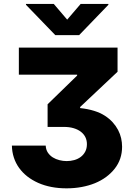

<svg xmlns="http://www.w3.org/2000/svg" viewBox="-20 -795 705 1006"><path d="M219.5 -32Q220.5 -10.7 230.8 4.6Q241.1 19.9 256.7 29.7Q272.4 39.4 291.5 44.2Q310.7 49 329.2 49Q349.8 49 369 43.7Q388.1 38.4 402.9 27.3Q417.6 16.3 426.5 -0.4Q435.4 -17 435.4 -39.8Q435.4 -60 427.2 -76.5Q419 -93 403.4 -104.9Q387.8 -116.8 365.6 -123.4Q343.4 -130 315 -130H229.4V-248.6L384.2 -399.1V-403.8H78.8V-545.5H595.9V-419L399.9 -234.4V-228.7Q481.2 -219.8 529.5 -188.6Q553.6 -172.9 570.7 -153.9Q587.7 -134.9 598.7 -114Q609.7 -93 614.7 -70.8Q619.7 -48.7 619.7 -26.3Q619.7 39.4 581.3 88.4Q562.1 112.9 535.9 132.3Q509.6 151.6 477.5 164.8Q445.3 177.9 407.8 184.8Q370.4 191.8 328.8 191.8Q244.7 191.8 180.4 163.4Q148.4 149.1 123 129.3Q97.7 109.4 79.9 84.5Q62.1 59.7 52.6 30.4Q43 1.1 42.3 -32ZM261.7 -774.5 332 -692.1 402.7 -774.5H547.9V-769.9L394.5 -610.8H269.9L116.1 -769.9V-774.5Z"/></svg>

Font: Inter P Extra Bold
Style: Regular
Weight: 800
Designer: Rasmus Andersson
Foundry: rsms
Version: Version 3.018;git-588b23468